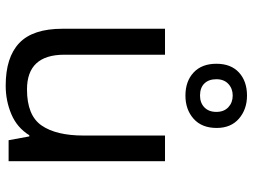

<svg xmlns="http://www.w3.org/2000/svg" viewBox="-124 -732 867 658"><g transform="rotate(90 309.0 -403.5)"><path d="M533 -536V0H461L448 -71H444Q418 -29 372 -9.5Q326 10 274 10Q177 10 128 -36.5Q79 -83 79 -185V-536H168V-191Q168 -63 287 -63Q376 -63 410.5 -113Q445 -163 445 -257V-536ZM308 -606Q259 -606 229 -634Q199 -662 199 -712Q199 -762 229 -789.5Q259 -817 308 -817Q355 -817 387 -789.5Q419 -762 419 -713Q419 -662 387.5 -634Q356 -606 308 -606ZM308 -656Q333 -656 348.5 -671Q364 -686 364 -712Q364 -738 348 -753Q332 -768 308 -768Q284 -768 268 -753Q252 -738 252 -712Q252 -686 266.5 -671Q281 -656 308 -656Z"/></g></svg>

Font: Noto Sans Shavian
Style: Regular
Weight: 400
Designer: Monotype Design Team
Foundry: Monotype Imaging Inc.
Version: Version 2.001; ttfautohint (v1.8.4.7-5d5b)